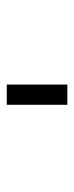

<svg xmlns="http://www.w3.org/2000/svg" viewBox="158 -858 223 580"><g transform="rotate(-90 270.0 -567.5)"><path d="M244 -659H305V-476H244Z"/></g></svg>

Font: 3270 Nerd Font
Style: Regular
Weight: 400
Monospace: yes
Version: Version 3.0.1;Nerd Fonts 3.3.0